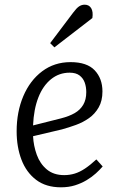

<svg xmlns="http://www.w3.org/2000/svg" viewBox="-20 -785 504 819"><path d="M281 -520Q351 -520 384 -485Q417 -450 417 -395Q417 -355 401 -327Q385 -299 359.5 -281Q334 -263 303.5 -252Q273 -241 244 -233L121 -204Q123 -163 137 -124.5Q151 -86 180 -62Q209 -38 254 -38Q277 -38 298.5 -44.5Q320 -51 342.5 -66Q365 -81 391 -105L418 -75Q406 -61 389 -45.5Q372 -30 349.5 -16.5Q327 -3 300 5.5Q273 14 240 14Q176 14 134 -18Q92 -50 71.5 -104Q51 -158 51 -225Q51 -308 79.5 -375Q108 -442 160 -481Q212 -520 281 -520ZM348 -392Q348 -414 341.5 -432.5Q335 -451 319.5 -463Q304 -475 277 -475Q232 -475 197.5 -447Q163 -419 143.5 -369Q124 -319 121 -250L240 -280Q275 -289 298.5 -302.5Q322 -316 335 -338Q348 -360 348 -392ZM292 -731Q306 -750 317 -757.5Q328 -765 341 -765Q360 -765 369 -750Q378 -735 374 -708L212 -583L194 -601Z"/></svg>

Font: Literata 18pt Light
Style: Italic
Weight: 300
Italic angle: -2°
Designer: Latin by Veronika Burian and Jose Scaglione. Greek by Irene Vlachou. Cyrillic by Vera Evstafieva
Foundry: TypeTogether
Version: Version 3.103;gftools[0.9.29]